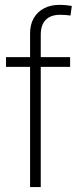

<svg xmlns="http://www.w3.org/2000/svg" viewBox="-20 -762 327 782"><path d="M265.6 -529.3V-489.7H4.4V-529.3ZM102.5 0V-625.5Q102.5 -662.6 117.7 -688.5Q132.8 -714.4 159.7 -728.3Q186.5 -742.2 221.7 -742.2Q237.8 -742.2 251 -740.7Q264.2 -739.3 272.5 -737.8L267.1 -698.7Q259.3 -700.2 248 -700.9Q236.8 -701.7 224.6 -701.7Q186.5 -701.7 166.3 -681.2Q146 -660.6 146 -620.1V0Z"/></svg>

Font: Inter 24pt ExtraLight
Style: Regular
Weight: 250
Designer: Rasmus Andersson
Foundry: rsms
Version: Version 4.001;git-66647c0bb